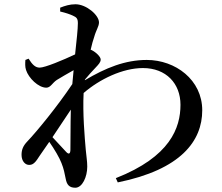

<svg xmlns="http://www.w3.org/2000/svg" viewBox="-20 -825 1040 900"><path d="M246 -450C265 -462 295 -479 325 -496L319 -431C249 -326 151 -207 108 -162C88 -141 81 -123 81 -99C81 -69 99 -51 118 -52C139 -52 151 -72 166 -95L211 -160C235 -126 259 -85 268 -61C279 -34 283 -12 288 13C293 40 304 55 333 55C366 55 389 4 389 -44C389 -70 385 -89 382 -123C377 -181 367 -293 372 -389C447 -454 555 -506 650 -506C759 -506 826 -433 826 -334C826 -226 778 -90 523 10L532 30C828 -30 928 -164 928 -308C928 -451 802 -544 668 -544C567 -544 475 -507 378 -449V-452C395 -473 414 -493 428 -508C442 -523 452 -533 452 -546C452 -559 430 -580 410 -590L405 -592C411 -617 416 -637 421 -650C431 -686 444 -701 444 -720C444 -754 385 -805 334 -805C307 -805 285 -798 262 -789V-771C288 -765 308 -758 321 -752C339 -744 345 -738 345 -716C345 -689 339 -635 332 -570C277 -544 191 -508 166 -508C145 -508 131 -523 114 -550L99 -544C98 -529 97 -512 102 -497C114 -459 160 -414 197 -414C217 -414 225 -436 246 -450ZM312 -311C310 -235 311 -160 310 -121C309 -103 302 -101 291 -112L226 -182Z"/></svg>

Font: Noto Serif CJK JP SemiBold
Style: Regular
Weight: 600
Designer: Ryoko NISHIZUKA 西塚涼子 (kana & ideographs); Frank Grießhammer (Latin, Greek & Cyrillic); Wenlong ZHANG 张文龙 (bopomofo); San
Foundry: Adobe
Version: Version 2.001;hotconv 1.1.0;makeotfexe 2.6.0